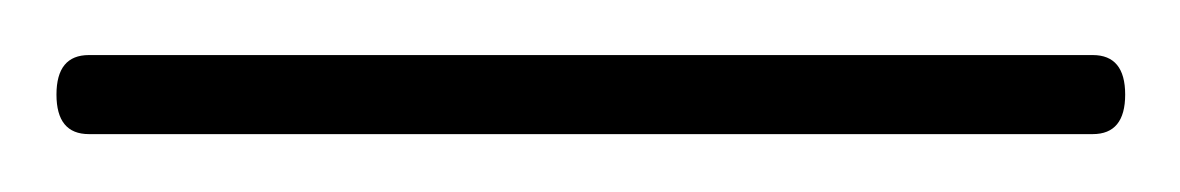

<svg xmlns="http://www.w3.org/2000/svg" viewBox="-20 90 418 68"><path d="M0 123.5Q0 109.5 11.5 109.5H367Q378.5 109.5 378.5 123.5Q378.5 137.5 367 137.5H11.5Q0 137.5 0 123.5Z"/></svg>

Font: Fraunces 72pt S050 Thin
Style: Regular
Weight: 100
Version: Version 1.000; ttfautohint (v1.8.3)